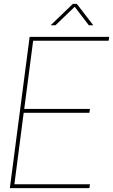

<svg xmlns="http://www.w3.org/2000/svg" viewBox="-20 -970 583 990"><path d="M132.8 -779.8H543L540 -759.8H150.9L105 -408.2H443.8L440.9 -388.2H102.1L54.2 -20H443.8L440.9 0H30.8ZM266.1 -839.8H241.2L356 -950.2H376L460.9 -839.8H438L365.2 -935.1Z"/></svg>

Font: Cooper Hewitt
Style: Thin Italic
Weight: 702
Designer: Village Type and Design LLC
Foundry: Cooper Hewitt Smithsonian Design Museum
Version: 1.000